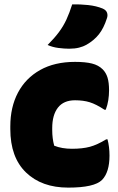

<svg xmlns="http://www.w3.org/2000/svg" viewBox="-20 -842 540 875"><path d="M322 -560Q369 -560 399 -552.5Q429 -545 448 -526Q463 -511 470 -488.5Q477 -466 477 -430Q477 -408 473.5 -385.5Q470 -363 462 -342H456Q418 -367 389 -376Q360 -385 322 -385Q270 -385 244 -351.5Q218 -318 218 -258V-249Q218 -211 227 -178Q262 -164 308 -164Q356 -164 389.5 -173Q423 -182 464 -207H470Q479 -173 479 -133Q479 -57 445 -22Q410 13 291 13Q170 13 98.5 -56Q27 -125 27 -254V-266Q27 -354 62 -420Q97 -486 163 -523Q229 -560 322 -560ZM309 -822Q344 -823 381.5 -819Q419 -815 448 -803Q464 -796 468 -783.5Q472 -771 467 -758Q453 -714 431 -686Q409 -658 374 -638Q360 -630 340.5 -625Q321 -620 295 -620Q273 -620 246 -623.5Q219 -627 197 -637Q228 -668 248.5 -695.5Q269 -723 283 -753.5Q297 -784 309 -822Z"/></svg>

Font: Recursive Sn Csl St Blk
Style: Regular
Weight: 900
Version: Version 1.079;hotconv 1.0.112;makeotfexe 2.5.65598; ttfautoh